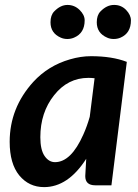

<svg xmlns="http://www.w3.org/2000/svg" viewBox="-20 -747 557 774"><path d="M142.6 -193.8Q142.6 -143.1 159.7 -118.2Q176.8 -93.3 201.7 -93.3Q266.6 -93.3 315.9 -204.6Q331.1 -238.3 341.8 -276.4L361.3 -431.6Q347.7 -433.1 336.4 -433.1Q253.4 -433.1 198.2 -363.3Q142.6 -293.5 142.6 -193.8ZM19 -175.3Q19 -312 114.3 -417Q174.3 -482.4 262.2 -507.8Q305.7 -520.5 346.7 -520.5Q432.1 -520.5 491.2 -497.6L429.2 0H363.8Q323.7 0 323.7 -37.1L327.6 -106.9Q254.4 7.3 157.7 7.3Q96.7 7.3 57.6 -40Q19 -87.4 19 -175.3ZM507.8 -665Q507.8 -613.3 465.8 -595.2Q453.1 -589.8 438.5 -589.8Q423.8 -589.8 412.1 -595.2Q370.1 -613.3 370.1 -657.2Q370.1 -685.5 384.8 -700.7Q410.2 -727.1 439.5 -727.1Q468.3 -727.5 488.3 -707Q507.8 -686.5 507.8 -665ZM321.3 -665Q321.3 -613.3 278.3 -595.2Q265.6 -589.8 251.5 -589.8Q237.3 -589.8 225.1 -595.2Q183.6 -613.3 183.6 -657.2Q183.6 -685.5 198.2 -700.7Q223.6 -727.1 252 -727.1Q280.3 -727.1 300.8 -707Q321.3 -687 321.3 -665Z"/></svg>

Font: Lato-BoldItalic
Style: Bold Italic
Weight: 700
Italic angle: -7°
Designer: Lukasz Dziedzic
Foundry: tyPoland Lukasz Dziedzic
Version: Version 1.104; Western+Polish opensource